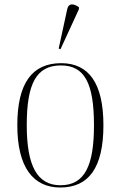

<svg xmlns="http://www.w3.org/2000/svg" viewBox="-20 -824 537 854"><path d="M249 -605 331 -783V-792C309 -808 285 -812 279 -783L241 -608ZM248 10C374 10 440 -77 440 -267C440 -455 374 -543 252 -543C122 -543 57 -453 57 -267C57 -78 129 10 248 10ZM249 0C145 0 99 -87 99 -267C99 -451 141 -533 251 -533C356 -533 398 -454 398 -267C398 -91 359 0 249 0Z"/></svg>

Font: Noto Serif Display SemiCondensed ExtraLight
Style: Regular
Weight: 200
Width: 4
Designer: Monotype Design Team
Foundry: Monotype Imaging Inc.
Version: Version 2.009